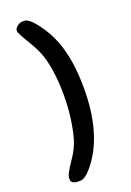

<svg xmlns="http://www.w3.org/2000/svg" viewBox="-167 -807 683 1004"><g transform="rotate(-20 175.0 -305.0)"><path d="M97.2 138.2H87.9Q46.4 138.2 46.4 112.3V104Q46.4 84.5 86.2 27.3Q126 -29.8 139.2 -77.6Q168.9 -186 168.9 -313Q168.9 -439.9 141.6 -531.2Q128.4 -575.2 90.6 -636.5Q52.7 -697.8 52.7 -711.2Q52.7 -724.6 67.1 -736.3Q81.5 -748 97.2 -748H106.9Q132.8 -748 173.8 -693.8Q214.8 -639.6 238.3 -578.6Q280.3 -469.7 280.3 -309.6Q280.3 -47.4 159.7 95.2Q123.5 138.2 97.2 138.2Z"/></g></svg>

Font: Averia Sans Libre
Style: Bold
Weight: 700
Version: Version 1.002